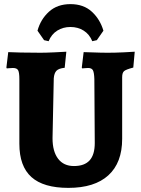

<svg xmlns="http://www.w3.org/2000/svg" viewBox="-20 -900 683 932"><path d="M74 -202V-516Q74 -548 68 -559Q62 -570 43 -570Q34 -570 25 -569Q16 -568 13 -568L11 -572L20 -647Q35 -646 80 -645Q125 -644 177 -644Q202 -644 245 -646Q288 -648 302 -649L294 -571Q265 -568 254 -556.5Q243 -545 241 -520L235 -229Q235 -165 262 -129.5Q289 -94 339 -94Q390 -94 415 -121.5Q440 -149 440 -206L438 -516Q437 -548 431 -559Q425 -570 408 -570Q399 -570 390.5 -569Q382 -568 379 -568L377 -572L386 -647Q399 -647 434.5 -645.5Q470 -644 504 -644Q539 -644 580.5 -646Q622 -648 634 -649L627 -572Q592 -563 582.5 -555Q573 -547 573 -525V-226Q573 -110 506 -49Q439 12 312 12Q191 12 132.5 -40.5Q74 -93 74 -202ZM216 -700 194 -705 162 -751Q177 -806 217.5 -843Q258 -880 322 -880Q386 -880 426 -843Q466 -806 482 -751L450 -705L428 -700Q414 -734 386 -751.5Q358 -769 322 -769Q286 -769 258 -751.5Q230 -734 216 -700Z"/></svg>

Font: Alegreya SC ExtraBold
Style: Regular
Weight: 800
Designer: Juan Pablo del Peral
Foundry: Huerta Tipografica
Version: Version 2.007; ttfautohint (v1.6)